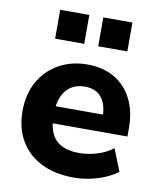

<svg xmlns="http://www.w3.org/2000/svg" viewBox="-83 -787 714 864"><g transform="rotate(10 274.5 -355.5)"><path d="M313 11Q226 11 163.5 -20.5Q101 -52 67.5 -109.5Q34 -167 34 -245Q34 -321 66 -378.5Q98 -436 155.5 -468.5Q213 -501 286 -501Q358 -501 410 -470.5Q462 -440 490.5 -384Q519 -328 519 -251V-213H158V-291H410L394 -277Q394 -338 367.5 -369.5Q341 -401 292 -401Q255 -401 229 -384Q203 -367 189 -335Q175 -303 175 -258V-250Q175 -199 190.5 -166.5Q206 -134 237.5 -118Q269 -102 316 -102Q356 -102 397 -114Q438 -126 471 -151L511 -50Q474 -22 420.5 -5.5Q367 11 313 11ZM319 -590V-722H452V-590ZM122 -590V-722H255V-590Z"/></g></svg>

Font: Nunito Sans 12pt ExtraBold
Style: Regular
Weight: 800
Designer: Vernon Adams
Foundry: Vernon Adams
Version: Version 3.101;gftools[0.9.27]